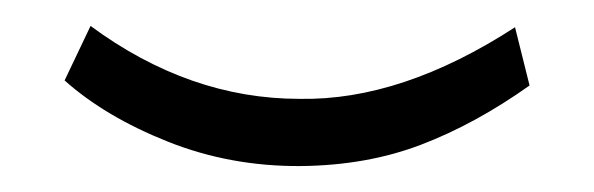

<svg xmlns="http://www.w3.org/2000/svg" viewBox="-20 -272 458 148"><path d="M377 -251 388.2 -206.1Q346.2 -176.3 304.4 -160.4Q262.7 -144.5 211.9 -144Q157.7 -143.6 109.4 -162.8Q61 -182.1 29.8 -210L49.8 -252Q126 -195.8 210.9 -195.8Q289.6 -194.3 377 -251Z"/></svg>

Font: Montserrat arm Light
Style: Regular
Weight: 300
Designer: Julieta Ulanovsky
Foundry: Julieta Ulanovsky
Version: Version 6.000;PS 006.000;hotconv 1.0.88;makeotf.lib2.5.64775